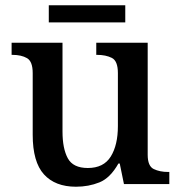

<svg xmlns="http://www.w3.org/2000/svg" viewBox="-20 -698 686 728"><path d="M268 10Q189 10 146.5 -37Q104 -84 104 -187V-421Q104 -465 82.5 -477.5Q61 -490 27 -490H24V-536H217V-199Q217 -135 237 -98Q257 -61 313 -61Q373 -61 400 -104.5Q427 -148 427 -220V-421Q427 -467 404 -478.5Q381 -490 348 -490H345V-536H540V-111Q540 -68 563 -57Q586 -46 617 -46H622V0H450L434 -78H429Q398 -23 357 -6.5Q316 10 268 10ZM165 -613V-678H455V-613Z"/></svg>

Font: Noto Nastaliq Urdu Medium
Style: Regular
Weight: 500
Designer: Monotype Design Team (Patrick Giasson: type design, Kamal Mansour: OpenType code, Glenda Bellarosa). Updated by Simon Co
Foundry: Monotype Imaging Inc., Simon Cozens
Version: Version 3.007